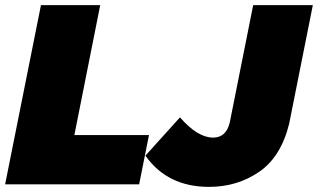

<svg xmlns="http://www.w3.org/2000/svg" viewBox="-25 -720 1242 750"><path d="M791.5 10Q629 10 543 -112L678 -261.5Q747 -182.5 807.5 -182.5Q858.5 -182.5 872.5 -241.5L964 -700H1197L1104.5 -236.5Q1072.5 -107 987 -48.5Q901.5 10 791.5 10ZM518.5 0H-5L135 -700H366.5L265.5 -192.5H557Z"/></svg>

Font: Argentum Sans Black
Style: Italic
Weight: 900
Italic angle: -11°
Designer: Julieta Ulanovsky (font), Cristiano Sobral (main changes and remaster)
Foundry: Julieta Ulanovsky (font), Cristiano Sobral (main changes and remaster)
Version: Version 2.007;June 15, 2022;FontCreator 14.0.0.2814 64-bit; 